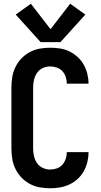

<svg xmlns="http://www.w3.org/2000/svg" viewBox="-20 -998 540 1026"><path d="M248 8Q274 8 300.5 3.5Q327 -1 350.5 -12Q374 -23 394 -41Q414 -59 427 -82Q440 -105 446.5 -131Q453 -157 453 -183Q453 -184 453 -184Q453 -184 453 -185H337Q337 -184 337 -184Q337 -184 337 -184Q337 -166 331 -148.5Q325 -131 313 -117.5Q301 -104 283.5 -98Q266 -92 248 -92Q227 -92 208 -101Q189 -110 177.5 -127Q166 -144 161.5 -164.5Q157 -185 157 -205V-530Q157 -551 161.5 -571Q166 -591 177.5 -608Q189 -625 208 -634Q227 -643 248 -643Q266 -643 283.5 -637Q301 -631 313 -618Q325 -605 331 -587Q337 -569 337 -551Q337 -551 337 -551Q337 -551 337 -551H453Q453 -551 453 -551.5Q453 -552 453 -552Q453 -578 446.5 -604Q440 -630 427 -653Q414 -676 394 -694Q374 -712 350.5 -723.5Q327 -735 300.5 -739Q274 -743 248 -743Q219 -743 191.5 -738Q164 -733 139 -719.5Q114 -706 94.5 -685.5Q75 -665 62.5 -639.5Q50 -614 45.5 -586Q41 -558 41 -530V-205Q41 -177 45.5 -149Q50 -121 62.5 -95.5Q75 -70 94.5 -49.5Q114 -29 139 -15.5Q164 -2 191.5 3Q219 8 248 8ZM197 -773H303L436 -920L355 -978L250 -842L145 -978L64 -920Z"/></svg>

Font: Iosevka SS09
Style: Bold
Weight: 700
Monospace: yes
Designer: Belleve Invis
Foundry: Belleve Invis
Version: Version 5.2.1; ttfautohint (v1.8.3)